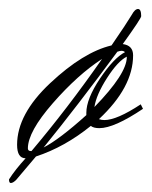

<svg xmlns="http://www.w3.org/2000/svg" viewBox="-44 -352 338 427"><path d="M238 -225V-226Q218 -216 194 -178.5Q170 -141 166 -114Q238 -188 238 -225ZM217 -237Q127 -115 53 -24Q88 -42 148 -96V-101Q148 -132 178.5 -177.5Q209 -223 234 -236Q231 -239 226 -239Q223 -239 217 -237ZM25 -16H26Q107 -112 183 -221Q129 -186 73.5 -122.5Q18 -59 18 -22Q18 -16 25 -16ZM-6 -30Q-6 -98 67.5 -167Q141 -236 204 -251Q237 -299 249 -319Q256 -332 263 -332Q270 -332 270 -316Q270 -311 229 -254Q252 -251 252 -229Q252 -158 176 -87Q182 -85 188 -85Q216 -85 269 -120L274 -110Q210 -67 177 -67Q164 -67 158 -72Q100 -25 36 -4L-8 48Q-15 55 -20 55Q-24 55 -24 47Q-10 25 13 0Q-6 0 -6 -30Z"/></svg>

Font: Herr Von Muellerhoff
Style: Regular
Weight: 400
Designer: Alejandro Paul
Foundry: Alejandro Paul
Version: Version 1.000